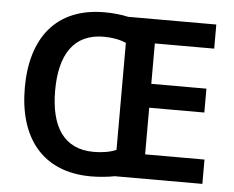

<svg xmlns="http://www.w3.org/2000/svg" viewBox="-52 -786 1043 857"><g transform="rotate(5 469.5 -357.5)"><path d="M383 -725C164 -725 57 -580 57 -359C57 -137 166 10 386 10C420 10 462 6 491 0H884V-109H618V-318H865V-425H618V-606H884V-714H489C460 -721 418 -725 383 -725ZM389 -616C427 -616 464 -609 489 -597V-118C463 -106 426 -100 388 -100C254 -100 193 -197 193 -358C193 -519 254 -616 389 -616Z"/></g></svg>

Font: Noto Sans Lao SemiBold
Style: Regular
Weight: 600
Designer: Monotype Design Team
Foundry: Monotype Imaging Inc.
Version: Version 2.003